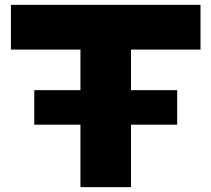

<svg xmlns="http://www.w3.org/2000/svg" viewBox="-20 -770 870 790"><path d="M121 -399H709V-257H121ZM311 -659H519V0H311ZM25 -750H805V-566H25Z"/></svg>

Font: Unbounded
Style: Bold
Weight: 700
Designer: Luke Prowse, Jean-Baptiste Morizot, Fátima Lázaro, Florian Runge
Foundry: NaN
Version: Version 1.700